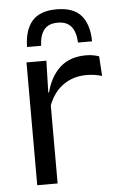

<svg xmlns="http://www.w3.org/2000/svg" viewBox="-51 -724 475 760"><g transform="rotate(-5 186.5 -343.5)"><path d="M143 -298.5 124.5 -361 144.5 -362Q160.5 -424 199.5 -459.8Q238.5 -495.5 303 -495.5Q319 -495.5 331.8 -493Q344.5 -490.5 354.5 -487L359.5 -408.5Q347 -412.5 331.8 -415Q316.5 -417.5 298 -417.5Q243 -417.5 202.2 -387Q161.5 -356.5 143 -298.5ZM66 0V-488H145L141 -344L147 -338V0ZM202.5 -687Q270 -687 300.5 -651.2Q331 -615.5 332 -548.5H276Q274 -591 256.2 -612.5Q238.5 -634 202.5 -634Q166.5 -634 148.8 -612.5Q131 -591 129.5 -548.5H73.5Q74.5 -615.5 105.2 -651.2Q136 -687 202.5 -687Z"/></g></svg>

Font: Anek Latin Medium
Style: Regular
Weight: 400
Version: Version 1.003